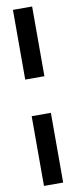

<svg xmlns="http://www.w3.org/2000/svg" viewBox="-98 -776 382 943"><g transform="rotate(-10 93.0 -304.0)"><path d="M41 134.8V-212.9H136.7V134.8ZM41 -395.5V-743.2H136.7V-395.5Z"/></g></svg>

Font: Post No Bills Jaffna
Style: Bold
Weight: 700
Designer: Kosala Senevirathne, Siva Puranthara, Lasantha Premarathna, Tharique Azeez
Foundry: Mooniak
Version: Version 1.220 ; ttfautohint (v1.6)